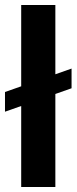

<svg xmlns="http://www.w3.org/2000/svg" viewBox="-20 -750 307 770"><path d="M0 -302V-381L267 -475V-396ZM65 0V-730H202V0Z"/></svg>

Font: MuseoModerno Thin SemiBold
Style: Regular
Weight: 600
Version: Version 1.003